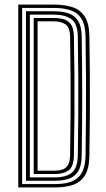

<svg xmlns="http://www.w3.org/2000/svg" viewBox="-20 -820 465 840"><path d="M59.9 0V-800H215.1Q261.3 -800 296 -789Q330.7 -778 350.4 -748.2Q370.1 -718.4 371.1 -661.8Q372.6 -577.8 373.1 -493.9Q373.6 -410 373.2 -322.3Q372.8 -234.6 371.1 -138.6Q370.1 -82 351.2 -52.1Q332.2 -22.2 298.7 -11.1Q265.2 0 220.5 0ZM76.8 -14.7H220.5Q249.9 -14.7 274.2 -20Q298.5 -25.2 316.2 -38.8Q333.9 -52.3 343.7 -76.7Q353.5 -101.1 354.2 -139Q355.5 -216.6 356.1 -302.6Q356.7 -388.6 356.3 -479.4Q355.9 -570.1 354.2 -661.4Q353.3 -710.4 336.7 -737.3Q320.1 -764.3 289.3 -774.8Q258.6 -785.3 215.1 -785.3H76.8ZM93.7 -29.3V-770.7H215.1Q254.3 -770.7 281.2 -761Q308.1 -751.4 322.4 -727.7Q336.7 -704 337.3 -661.4Q338.4 -597.5 339 -534.1Q339.6 -470.8 339.6 -406.6Q339.6 -342.3 339.1 -275.8Q338.6 -209.3 337.3 -139Q336.7 -94 321.7 -70.2Q306.7 -46.5 280.6 -37.9Q254.6 -29.3 220.5 -29.3ZM110.6 -44H220.5Q270.6 -44 295 -65.2Q319.5 -86.3 320.4 -139.4Q321.9 -224.6 322.4 -310.4Q322.9 -396.2 322.5 -483.7Q322.1 -571.2 320.4 -661Q319.3 -718.1 291.1 -737.1Q262.8 -756 215.1 -756H110.6ZM127.5 -58.7V-741.3H215.1Q240.5 -741.3 260.2 -735.2Q279.8 -729.2 291.3 -711.8Q302.7 -694.5 303.3 -660.6Q305 -571.4 305.7 -489.5Q306.3 -407.6 305.8 -322.7Q305.2 -237.9 303.3 -139.8Q302.3 -89.5 279.5 -74.1Q256.7 -58.7 220.5 -58.7ZM144.4 -73.4H220.5Q237.6 -73.4 252.4 -78Q267.3 -82.6 276.7 -97.2Q286.2 -111.7 286.7 -141.4Q288.2 -221.4 288.7 -309.9Q289.2 -398.4 288.7 -487.6Q288.2 -576.9 286.7 -658.8Q285.9 -700.8 266.2 -713.7Q246.4 -726.6 215.1 -726.6H144.4Z"/></svg>

Font: Big Shoulders Inline Text SC Thin
Style: Regular
Weight: 100
Designer: Patric King
Foundry: XO Type Co
Version: Version 2.002